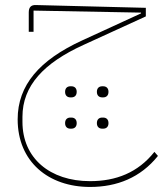

<svg xmlns="http://www.w3.org/2000/svg" viewBox="-20 -437 646 761"><path d="M385 73H389C401 73 410 66 410 51C410 36 401 29 389 29H385C373 29 364 36 364 51C364 66 373 73 385 73ZM385 -51H389C401 -51 410 -58 410 -73C410 -88 401 -95 389 -95H385C373 -95 364 -88 364 -73C364 -58 373 -51 385 -51ZM259 73H263C275 73 284 66 284 51C284 36 275 29 263 29H259C247 29 238 36 238 51C238 66 247 73 259 73ZM259 -51H263C275 -51 284 -58 284 -73C284 -88 275 -95 263 -95H259C247 -95 238 -88 238 -73C238 -58 247 -51 259 -51ZM337 304C444 304 537 267 606 181L592 165C527 247 440 281 337 281C178 281 69 190 69 46V26C69 -97 153 -187 311 -259L558 -372V-406L123 -417C103 -418 94 -408 94 -388V-311H113V-395L539 -387V-384L304 -276C137 -199 50 -100 50 36C50 204 172 304 337 304Z"/></svg>

Font: IBM Plex Arabic Thin
Style: Regular
Weight: 100
Designer: Mike Abbink, Paul van der Laan, Pieter van Rosmalen, Wael Morcos, Khajak Apelian
Foundry: Bold Monday
Version: Version 1.0